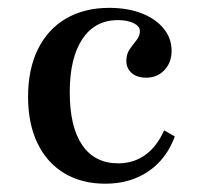

<svg xmlns="http://www.w3.org/2000/svg" viewBox="-20 -447 491 479"><path d="M242.7 11.3Q183.9 11.3 140.3 -14.9Q96.8 -41.1 73.4 -89.9Q50 -138.7 50 -205.6Q50 -274.2 74.6 -324.2Q99.2 -374.2 144.8 -400.8Q190.3 -427.4 252.4 -427.4Q298.4 -427.4 333.5 -413.7Q368.5 -400 388.3 -375.8Q408.1 -351.6 408.1 -320.2Q408.1 -291.1 390.3 -272.2Q372.6 -253.2 344.4 -253.2Q321.8 -253.2 308.5 -264.9Q295.2 -276.6 295.2 -295.2Q295.2 -312.1 303.6 -324.2Q312.1 -336.3 320.6 -346.8Q329 -357.3 329 -369.4Q329 -381.5 313.7 -389.1Q298.4 -396.8 274.2 -396.8Q216.9 -396.8 185.5 -349.6Q154 -302.4 154 -216.9Q154 -130.6 185.1 -85.1Q216.1 -39.5 275 -39.5Q312.9 -39.5 341.9 -60.1Q371 -80.6 389.5 -121.8L416.1 -106.5Q395.2 -50 350 -19.4Q304.8 11.3 242.7 11.3Z"/></svg>

Font: Playfair 5pt SemiExpanded Light SemiBold
Style: Regular
Weight: 600
Version: Version 2.001;gftools[0.9.30]